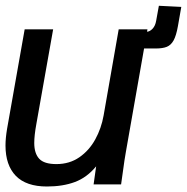

<svg xmlns="http://www.w3.org/2000/svg" viewBox="-22 -654 664 681"><path d="M-2.5 -138Q-2.5 -163.5 3 -196.5L65.5 -550H166.5L107 -214.5Q99.5 -173.5 99.5 -147Q99.5 -110 117 -91Q134.5 -72 178 -72Q224.5 -72 259.5 -96.2Q294.5 -120.5 316 -159.8Q337.5 -199 345.5 -244.5L399 -550H501L499.5 -541.5Q509.5 -542 519.2 -552.2Q529 -562.5 532 -581L541.5 -633.5L621 -629.5L609 -561Q603 -527.5 593.8 -510.8Q584.5 -494 569.8 -488Q555 -482 530 -482H496.5H489L424.5 -115.5Q420 -91.5 413 -39L407.5 0H310L319 -64Q286.5 -24.5 243.8 -8.5Q201 7.5 144.5 7.5Q71 7.5 34.2 -30.2Q-2.5 -68 -2.5 -138Z"/></svg>

Font: JuliaMono Medium
Style: Italic
Weight: 500
Italic angle: -9°
Monospace: yes
Designer: cormullion
Foundry: corm
Version: Version 0.054; ttfautohint (v1.8.4)